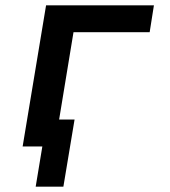

<svg xmlns="http://www.w3.org/2000/svg" viewBox="-20 -550 640 721"><path d="M114 151 139 0H65L153 -530H558L542 -429H256L202 -101H260L218 151Z"/></svg>

Font: Iosevka Curly Extended Oblique
Style: Bold
Weight: 700
Width: 7
Italic angle: -9°
Monospace: yes
Designer: Belleve Invis
Foundry: Belleve Invis
Version: Version 11.1.0; ttfautohint (v1.8.3)